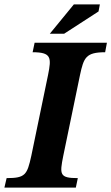

<svg xmlns="http://www.w3.org/2000/svg" viewBox="-40 -851 505 871"><path d="M304 0 313 -43C230 -43 230 -59 247 -144L323 -511C340 -589 349 -614 437 -614L445 -657H117L108 -614C193 -614 194 -590 178 -511L102 -144C83 -58 75 -43 -10 -43L-20 0ZM251 -698 407 -799 413 -831H295L186 -698Z"/></svg>

Font: STIX Two Text
Style: Bold Italic
Weight: 700
Italic angle: -12°
Designer: Ross Mills, John Hudson & Paul Hanslow, Tiro Typeworks Ltd; with prior portions MicroPress Inc. and Coen Hoffman, Elsevi
Foundry: Tiro Typeworks Ltd
Version: Version 2.13 b171